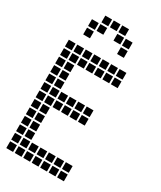

<svg xmlns="http://www.w3.org/2000/svg" viewBox="-211 -916 821 982"><g transform="rotate(30 200.0 -425.0)"><path d="M5 -645V-605H45V-645ZM5 -595V-555H45V-595ZM5 -545V-505H45V-545ZM5 -495V-455H45V-495ZM5 -445V-405H45V-445ZM5 -395V-355H45V-395ZM5 -345V-305H45V-345ZM5 -295V-255H45V-295ZM5 -245V-205H45V-245ZM5 -195V-155H45V-195ZM5 -145V-105H45V-145ZM5 -95V-55H45V-95ZM5 -45V-5H45V-45ZM55 -45V-5H95V-45ZM55 -95V-55H95V-95ZM55 -145V-105H95V-145ZM55 -195V-155H95V-195ZM55 -245V-205H95V-245ZM55 -295V-255H95V-295ZM55 -345V-305H95V-345ZM55 -395V-355H95V-395ZM55 -445V-405H95V-445ZM55 -495V-455H95V-495ZM55 -545V-505H95V-545ZM55 -595V-555H95V-595ZM55 -645V-605H95V-645ZM105 -645V-605H145V-645ZM155 -645V-605H195V-645ZM205 -645V-605H245V-645ZM255 -645V-605H295V-645ZM305 -645V-605H345V-645ZM305 -595V-555H345V-595ZM255 -595V-555H295V-595ZM205 -595V-555H245V-595ZM155 -595V-555H195V-595ZM105 -595V-555H145V-595ZM105 -45V-5H145V-45ZM155 -45V-5H195V-45ZM205 -45V-5H245V-45ZM255 -45V-5H295V-45ZM305 -45V-5H345V-45ZM305 -95V-55H345V-95ZM255 -95V-55H295V-95ZM205 -95V-55H245V-95ZM155 -95V-55H195V-95ZM105 -95V-55H145V-95ZM105 -395V-355H145V-395ZM155 -395V-355H195V-395ZM205 -395V-355H245V-395ZM255 -395V-355H295V-395ZM255 -345V-305H295V-345ZM205 -345V-305H245V-345ZM155 -345V-305H195V-345ZM105 -345V-305H145V-345ZM55 -795V-755H95V-795ZM105 -795V-755H145V-795ZM205 -795V-755H245V-795ZM255 -795V-755H295V-795ZM55 -745V-705H95V-745ZM255 -745V-705H295V-745ZM105 -845V-805H145V-845ZM205 -845V-805H245V-845ZM155 -845V-805H195V-845Z"/></g></svg>

Font: Nose Transport 13 Square
Style: Regular
Weight: 400
Designer: Nico Rohrbach
Foundry: Nose
Version: Version 1.400;Glyphs 3.2.3 (3260)